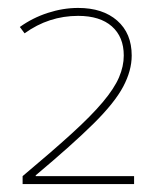

<svg xmlns="http://www.w3.org/2000/svg" viewBox="-20 -756 400 484"><path d="M37 -312Q111 -374 160.5 -419Q210 -464 239 -498.5Q268 -533 280 -561Q292 -589 292 -616Q292 -663 262 -689.5Q232 -716 177 -716Q103 -716 42 -672L30 -688Q62 -711 100.5 -723.5Q139 -736 177 -736Q239 -736 275.5 -704Q312 -672 312 -616Q312 -578 290.5 -537.5Q269 -497 216 -444.5Q163 -392 70 -314V-312H318V-292H37Z"/></svg>

Font: M PLUS 1 Thin
Style: Regular
Weight: 100
Designer: Coji Morishita
Foundry: UNDERFOREST DESIGN
Version: Version 1.001